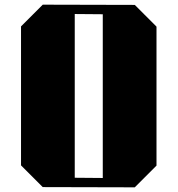

<svg xmlns="http://www.w3.org/2000/svg" viewBox="-20 -801 760 822"><path d="M650 -687V-92L557 1L163 0L70 -93V-688L163 -781L557 -780ZM300 -741V-40L420 -39V-740Z"/></svg>

Font: Kumar One
Style: Regular
Weight: 400
Designer: Parimal Parmar
Foundry: Indian Type Foundry
Version: Version 1.000;PS 1.000;hotconv 1.0.88;makeotf.lib2.5.647800